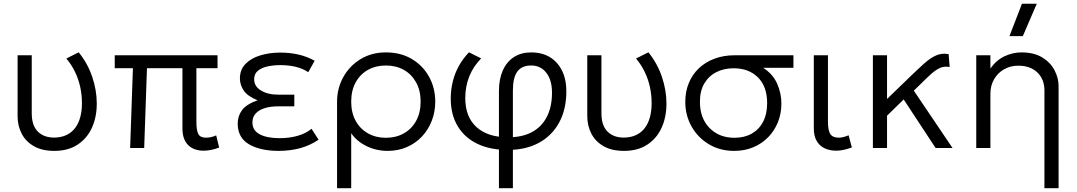

<svg xmlns="http://www.w3.org/2000/svg" viewBox="-20 -774 5633 1004"><path d="M264 15Q199.5 15 156.8 -9.8Q114 -34.5 93 -75.8Q72 -117 72 -166.5V-485H146V-182Q146 -117.5 177.8 -86Q209.5 -54.5 263.5 -54.5Q300.5 -55 328 -68.2Q355.5 -81.5 373.2 -105.2Q391 -129 399.8 -161.8Q408.5 -194.5 408.5 -234Q408.5 -277.5 399.5 -319Q390.5 -360.5 372.2 -398.2Q354 -436 327 -468L391.5 -500.5Q438 -443.5 462 -373Q486 -302.5 486 -232.5Q486 -162 460.8 -106.2Q435.5 -50.5 386 -17.8Q336.5 15 264 15Z M1044.5 14Q1020.5 14 1000.2 7Q980 0 965.2 -14Q950.5 -28 942.2 -50Q934 -72 934 -102.5V-417.5H748.5L734 0H660.5L675 -417.5H580V-485H1117.5V-417.5H1007V-137.5Q1007 -91 1017.5 -72.5Q1028 -54 1056.5 -54Q1070.5 -54 1084.2 -57.2Q1098 -60.5 1110.5 -66L1126 -2.5Q1107 5 1086 9.5Q1065 14 1044.5 14Z M1436.5 15Q1341.5 15 1282.2 -19.5Q1223 -54 1223 -128Q1223 -167.5 1245.8 -198.2Q1268.5 -229 1327 -249.5Q1274 -271 1254.2 -301Q1234.5 -331 1234.5 -363.5Q1234.5 -409.5 1263.5 -439.5Q1292.5 -469.5 1340.5 -484.2Q1388.5 -499 1445.5 -499Q1495 -499 1539 -489.2Q1583 -479.5 1625.5 -456.5L1592 -396.5Q1563.5 -415.5 1526.8 -424.5Q1490 -433.5 1446 -433.5Q1409.5 -433.5 1378.2 -426.5Q1347 -419.5 1328 -403.5Q1309 -387.5 1309 -360Q1309 -322.5 1344.5 -300.8Q1380 -279 1435 -279H1519V-218H1436Q1395.5 -218 1365 -208.8Q1334.5 -199.5 1317.2 -180.8Q1300 -162 1300 -133.5Q1300 -92 1338 -71.8Q1376 -51.5 1442.5 -51.5Q1493.5 -51.5 1537 -64Q1580.5 -76.5 1609 -100.5L1646 -43.5Q1601.5 -13.5 1549.5 0.8Q1497.5 15 1436.5 15Z M1742.5 210V-241Q1742.5 -312 1775.2 -371Q1808 -430 1865.8 -465Q1923.5 -500 1998 -500Q2076 -500 2134 -465.2Q2192 -430.5 2224 -372Q2256 -313.5 2256 -242.5Q2256 -189.5 2238 -142.8Q2220 -96 2186.8 -60.5Q2153.5 -25 2107.8 -5Q2062 15 2007.5 15Q1947.5 15 1896.2 -10.2Q1845 -35.5 1816.5 -77.5V210ZM1998 -53.5Q2051 -53.5 2092 -76.8Q2133 -100 2156.2 -142.2Q2179.5 -184.5 2179.5 -242.5Q2179.5 -300.5 2156 -343Q2132.5 -385.5 2091.8 -408.5Q2051 -431.5 1998 -431.5Q1945 -431.5 1904 -408.5Q1863 -385.5 1839.8 -343Q1816.5 -300.5 1816.5 -242.5Q1816.5 -184.5 1839.8 -142.2Q1863 -100 1904 -76.8Q1945 -53.5 1998 -53.5Z M2589 210V-297.5Q2589 -360 2609.2 -405.5Q2629.5 -451 2667.2 -475.5Q2705 -500 2758 -500Q2842.5 -500 2892 -444.8Q2941.5 -389.5 2941.5 -296Q2941.5 -202.5 2904.2 -133.8Q2867 -65 2798.5 -27.5Q2730 10 2635.5 10Q2542.5 10 2475.8 -22.2Q2409 -54.5 2373 -114.8Q2337 -175 2337 -258.5Q2337 -305 2347.8 -348.2Q2358.5 -391.5 2380 -430Q2401.5 -468.5 2432.5 -500.5L2496 -468.5Q2455 -427 2434 -374.5Q2413 -322 2413 -261Q2413 -162.5 2472 -109.2Q2531 -56 2638 -56Q2710.5 -56 2761.5 -83.2Q2812.5 -110.5 2839.5 -163Q2866.5 -215.5 2866.5 -289.5Q2866.5 -355 2837 -393.2Q2807.5 -431.5 2757.5 -431.5Q2708.5 -431.5 2685.2 -399.8Q2662 -368 2662 -300V210Z M3243 15Q3178.5 15 3135.8 -9.8Q3093 -34.5 3072 -75.8Q3051 -117 3051 -166.5V-485H3125V-182Q3125 -117.5 3156.8 -86Q3188.5 -54.5 3242.5 -54.5Q3279.5 -55 3307 -68.2Q3334.5 -81.5 3352.2 -105.2Q3370 -129 3378.8 -161.8Q3387.5 -194.5 3387.5 -234Q3387.5 -277.5 3378.5 -319Q3369.5 -360.5 3351.2 -398.2Q3333 -436 3306 -468L3370.5 -500.5Q3417 -443.5 3441 -373Q3465 -302.5 3465 -232.5Q3465 -162 3439.8 -106.2Q3414.5 -50.5 3365 -17.8Q3315.5 15 3243 15Z M3819 15Q3745 15 3687.2 -19.5Q3629.5 -54 3596.5 -112.2Q3563.5 -170.5 3563.5 -241.5Q3563.5 -295 3582 -340Q3600.5 -385 3634.8 -417.2Q3669 -449.5 3716.5 -467.2Q3764 -485 3821.5 -485H4129V-419.5H3970.5Q4021 -387.5 4043.5 -337.2Q4066 -287 4066 -232Q4066 -180 4048 -135.2Q4030 -90.5 3997.2 -56.8Q3964.5 -23 3919.2 -4Q3874 15 3819 15ZM3820.5 -53.5Q3872 -53.5 3910.5 -75Q3949 -96.5 3970.2 -137Q3991.5 -177.5 3991.5 -235Q3991.5 -321.5 3943.5 -369.2Q3895.5 -417 3816.5 -417Q3766.5 -417 3726.8 -397.2Q3687 -377.5 3663.5 -338.5Q3640 -299.5 3640 -242Q3640 -156 3690.2 -104.8Q3740.5 -53.5 3820.5 -53.5Z M4353.5 14Q4319.5 14 4292.8 1.8Q4266 -10.5 4250.8 -36.5Q4235.5 -62.5 4235.5 -103V-485H4309.5V-138.5Q4309.5 -91 4322.2 -72.5Q4335 -54 4367 -54Q4378 -54 4391 -57.5Q4404 -61 4417.5 -66.5L4434.5 -3Q4414.5 4.5 4393.5 9.2Q4372.5 14 4353.5 14Z M4544.5 0V-485H4618.5V-256.5L4741 -375Q4781 -413.5 4813 -442.2Q4845 -471 4875.2 -484.2Q4905.5 -497.5 4940.5 -491L4946 -423.5Q4918.5 -429 4895.5 -418.8Q4872.5 -408.5 4847.8 -386Q4823 -363.5 4790.5 -331L4758.5 -300L4961 0H4872.5L4705.5 -254L4618.5 -169V0Z M5441.5 210V-301.5Q5441.5 -359 5404.8 -394.8Q5368 -430.5 5305 -430.5Q5264 -430.5 5231 -412Q5198 -393.5 5178.5 -360.2Q5159 -327 5159 -283V0H5085V-485H5159V-416Q5191.5 -461 5234.2 -480.5Q5277 -500 5321.5 -500Q5386.5 -500 5429.8 -473.8Q5473 -447.5 5494.2 -406.8Q5515.5 -366 5515.5 -324V210ZM5258.5 -585 5324 -754.5H5401.5L5328.5 -585Z"/></svg>

Font: Geologica Roman ExtraLight
Style: Regular
Weight: 250
Designer: Sindre Bremnes, Frode Helland
Foundry: Monokrom Skriftforlag AS
Version: Version 1.010;gftools[0.9.28]